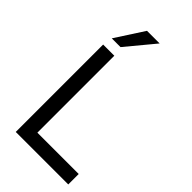

<svg xmlns="http://www.w3.org/2000/svg" viewBox="-287 -1037 1117 1117"><g transform="rotate(45 272.0 -478.0)"><path d="M89 0V-719H181V-86H521V0ZM99 -780 213 -956H317L171 -780Z"/></g></svg>

Font: Nunitoga
Style: Medium
Weight: 500
Designer: Vernon Adams
Foundry: Vernon Adams
Version: Version 1.0